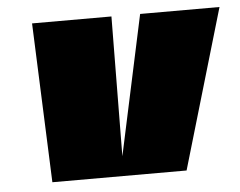

<svg xmlns="http://www.w3.org/2000/svg" viewBox="-42 -550 751 600"><g transform="rotate(-5 333.5 -250.0)"><path d="M324 -62 418 -500H667L520 0H99L79 -500H328Z"/></g></svg>

Font: Fivo Sans Modern ExtBlk
Style: Regular
Weight: 900
Designer: Alexander Slobzheninov
Foundry: Alexander Slobzheninov
Version: 1.0